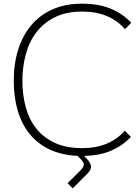

<svg xmlns="http://www.w3.org/2000/svg" viewBox="-20 -840 765 1046"><path d="M695 -716 661 -681Q623 -726 564.5 -751.5Q506 -777 428 -777Q341 -777 279.5 -746.5Q218 -716 178.5 -664.5Q139 -613 120.5 -544Q102 -475 102 -399Q102 -324 120 -257Q138 -190 177 -140.5Q216 -91 278 -62Q340 -33 427 -33Q505 -33 563 -58Q621 -83 660 -128L693 -94Q649 -47 587.5 -20Q526 7 445 9Q440 9 438 10L453 25Q472 45 475.5 64Q479 83 456 106L376 186L348 158L408 99Q421 86 428 77Q435 68 436.5 60Q438 52 433 44Q428 36 418 25L402 9Q316 5 251 -25.5Q186 -56 142.5 -109Q99 -162 77 -236Q55 -310 55 -400Q55 -494 79.5 -571Q104 -648 151 -703.5Q198 -759 267.5 -789.5Q337 -820 427 -820Q518 -820 583.5 -792.5Q649 -765 695 -716Z"/></svg>

Font: TypoPRO Sinkin Sans
Style: 200 X Light
Weight: 200
Designer: Keith Bates
Foundry: K-Type
Version: Sinkin Sans (version 1.0)  by Keith Bates   •   © 2014   www